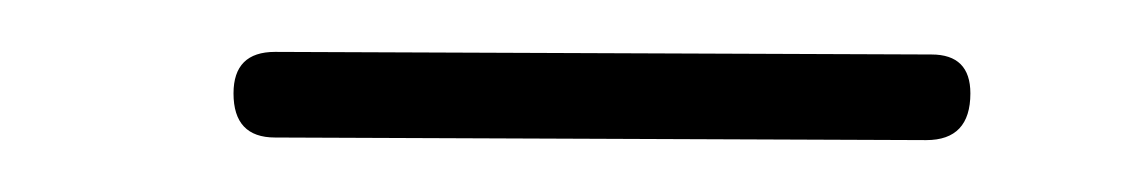

<svg xmlns="http://www.w3.org/2000/svg" viewBox="-20 -292 434 74"><path d="M337 -238 86 -239Q70 -239 70 -256Q70 -272 86 -272L339 -271Q354 -271 354 -256Q354 -238 337 -238Z"/></svg>

Font: Oooh Baby
Style: Normal
Weight: 400
Designer: Robert E. Leuschke
Foundry: Robert E. Leuschke
Version: Version 1.011; ttfautohint (v1.8.3)